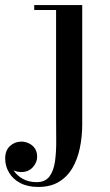

<svg xmlns="http://www.w3.org/2000/svg" viewBox="-102 -480 435 760"><path d="M49.5 260Q7.5 260 -21.8 244.5Q-51 229 -66.2 203.2Q-81.5 177.5 -81.5 148Q-81.5 115.5 -62.5 98Q-43.5 80.5 -17.5 80.5Q-3 80.5 11.5 87Q26 93.5 35.5 106.8Q45 120 45 141Q45 163 27.8 182Q10.5 201 -17.5 201Q-34 201 -48.5 194.2Q-63 187.5 -71.8 175.8Q-80.5 164 -80.5 148H-61.5Q-61.5 174 -48 194.8Q-34.5 215.5 -11.2 228.2Q12 241 43 241Q77 241 93.8 218.5Q110.5 196 115.8 158.2Q121 120.5 120.5 74Q120 27.5 120 -20V-440.5H33.5V-460H223.5V11.5Q223.5 60.5 214.2 105.2Q205 150 184.8 184.8Q164.5 219.5 131.2 239.8Q98 260 49.5 260Z"/></svg>

Font: Bodoni Moda 11pt Medium
Style: Regular
Weight: 500
Designer: Owen Earl
Foundry: indestructible type
Version: Version 2.004